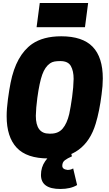

<svg xmlns="http://www.w3.org/2000/svg" viewBox="-20 -1034 720 1270"><path d="M542 -854H222L243 -1014H563ZM300 14Q157 14 90.5 -57Q24 -128 24 -265Q24 -315 32.5 -378Q41 -441 50 -486Q86 -668 192 -743Q266 -794 385 -794Q526 -794 593 -724.5Q660 -655 660 -515Q660 -467 652 -410Q638 -298 613 -216Q544 14 300 14ZM316 -150Q366 -150 394.5 -183.5Q423 -217 438 -280Q448 -327 457 -392Q466 -457 467 -512Q467 -565 448.5 -597.5Q430 -630 379 -630Q356 -630 340 -627Q324 -624 311 -615Q278 -592 259.5 -540.5Q241 -489 227 -387Q218 -319 217 -268Q217 -150 305 -150ZM379 216Q251 216 251 123Q251 72 279 32Q307 -8 349 -35Q391 -62 435 -74L456 0Q426 13 409 26Q392 39 392 63Q392 86 427 90Q449 90 464 80L490 190Q447 216 379 216Z"/></svg>

Font: Tanohe Sans ExtraBold
Style: Italic
Weight: 800
Designer: Village Type and Design LLC & Cristiano Sobral
Foundry: Cooper Hewitt Smithsonian Design Museum
Version: Version 1.00;September 29, 2021;FontCreator 13.0.0.2655 64-b